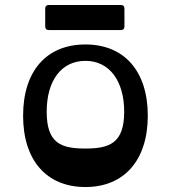

<svg xmlns="http://www.w3.org/2000/svg" viewBox="-20 -739 688 773"><path d="M177 -618H466C476 -618 481 -623 481 -633V-704C481 -714 476 -719 466 -719H177C167 -719 162 -714 162 -704V-633C162 -623 167 -618 177 -618ZM324 14C480 14 575 -94 575 -273C575 -453 480 -560 324 -560C167 -560 73 -453 73 -273C73 -94 167 14 324 14ZM324 -141C227 -141 168 -161 168 -289C168 -416 228 -494 324 -494C420 -494 480 -414 480 -289C480 -162 420 -141 324 -141Z"/></svg>

Font: OpenDyslexic3
Style: Regular
Weight: 400
Designer: Abelardo Gonzalez
Version: Version 3.001;PS 003.001;hotconv 1.0.88;makeotf.lib2.5.64775